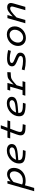

<svg xmlns="http://www.w3.org/2000/svg" viewBox="1981 -2700 908 4993"><g transform="rotate(-90 2435.5 -204.0)"><path d="M-41 230 158.6 -465.3H225.8L211.3 -359.8V-351.5L44.6 230ZM107.4 -98.4Q130.5 -82.4 161.1 -72.9Q191.7 -63.4 230 -63.4Q292.7 -63.4 338.9 -83.6Q385.2 -103.8 415.2 -137.5Q445.3 -171.1 460.5 -211.5Q475.8 -251.8 475.8 -291.4Q475.8 -344.3 447.8 -373.9Q419.8 -403.5 376.2 -403.5Q355.6 -403.5 335.5 -398.1Q315.3 -392.7 290.9 -378.7Q266.5 -364.6 234 -337.9Q201.6 -311.1 156.9 -268.3L182.1 -351.3Q247.3 -419.5 298.4 -447.1Q349.5 -474.8 402 -474.8Q450 -474.8 486.8 -454.3Q523.6 -433.8 544.6 -394.9Q565.7 -356 565.7 -300Q565.7 -216.1 524.5 -145.7Q483.4 -75.4 407.8 -33.7Q332.2 8 227.5 8Q181 8 140.3 -1.9Q99.6 -11.8 62.9 -29.1Z M1010.9 -410.8Q962.7 -410.8 918.8 -391.6Q875 -372.4 840.8 -339.1Q806.7 -305.8 786.9 -262.5Q767 -219.1 767 -170.8Q767 -138.7 778.7 -117.6Q790.3 -96.5 819.5 -84.3Q848.7 -72 899.8 -67.1Q950.9 -62.3 1029.8 -62.3L1008.5 7.5Q909.6 7.5 845.4 -2.1Q781.3 -11.8 744.8 -31.8Q708.3 -51.9 694 -84.5Q679.6 -117 679.6 -163.3Q679.6 -222.7 705.1 -279.1Q730.6 -335.4 776.6 -380.9Q822.6 -426.3 883.8 -453.3Q944.9 -480.3 1016.4 -480.3Q1098.7 -480.3 1142.2 -445.4Q1185.6 -410.5 1185.6 -354.9Q1185.6 -324.4 1174.4 -298.5Q1163.1 -272.6 1135.3 -252.3Q1107.5 -232 1058 -218.1Q1008.5 -204.3 933.1 -197.2L724 -178.8L742.3 -237L931 -256.4Q998.8 -263.1 1035.1 -277.2Q1071.5 -291.2 1085.2 -310.5Q1098.9 -329.7 1098.9 -350.3Q1098.9 -375.4 1076.2 -393.1Q1053.5 -410.8 1010.9 -410.8Z M1522 -229.3Q1508.5 -192.9 1504.2 -171.7Q1499.9 -150.6 1499.9 -138.3Q1499.9 -107.4 1519.4 -91.7Q1539 -76.1 1579.9 -74.1L1702.4 -66.5L1681.9 7.1L1576 3.1Q1519.2 0.8 1482.5 -14.3Q1445.8 -29.3 1428.6 -56.7Q1411.4 -84.1 1411.4 -122.5Q1411.4 -138.4 1416.4 -164.4Q1421.5 -190.5 1439.4 -238.8L1497 -393H1332.2L1352.7 -465.3H1525.3L1590.6 -637.9H1674.3L1610 -465.3H1800.1L1779.6 -393H1583Z M2238.9 -410.8Q2190.7 -410.8 2146.8 -391.6Q2103 -372.4 2068.8 -339.1Q2034.7 -305.8 2014.9 -262.5Q1995 -219.1 1995 -170.8Q1995 -138.7 2006.7 -117.6Q2018.3 -96.5 2047.5 -84.3Q2076.7 -72 2127.8 -67.1Q2178.9 -62.3 2257.8 -62.3L2236.5 7.5Q2137.6 7.5 2073.4 -2.1Q2009.3 -11.8 1972.8 -31.8Q1936.3 -51.9 1922 -84.5Q1907.6 -117 1907.6 -163.3Q1907.6 -222.7 1933.1 -279.1Q1958.6 -335.4 2004.6 -380.9Q2050.6 -426.3 2111.8 -453.3Q2172.9 -480.3 2244.4 -480.3Q2326.7 -480.3 2370.2 -445.4Q2413.6 -410.5 2413.6 -354.9Q2413.6 -324.4 2402.4 -298.5Q2391.1 -272.6 2363.3 -252.3Q2335.5 -232 2286 -218.1Q2236.5 -204.3 2161.1 -197.2L1952 -178.8L1970.3 -237L2159 -256.4Q2226.8 -263.1 2263.1 -277.2Q2299.5 -291.2 2313.2 -310.5Q2326.9 -329.7 2326.9 -350.3Q2326.9 -375.4 2304.2 -393.1Q2281.5 -410.8 2238.9 -410.8Z M2774.5 -465.3 2725.9 -275.5H2728.7L2649.6 0H2564.3L2697.9 -465.3ZM2687.1 -200.9 2718.4 -288.8Q2774.7 -347.6 2811.6 -382.3Q2848.4 -417.1 2875.3 -434.7Q2902.2 -452.3 2928.3 -458.5Q2954.5 -464.7 2988.4 -466.1L3055.5 -468.9L3051.2 -381.3L2971.2 -376.5Q2943.5 -375.1 2922.7 -371.4Q2901.9 -367.7 2882.1 -358.5Q2862.2 -349.3 2836.8 -330.6Q2811.4 -312 2775.7 -280.7Q2740 -249.4 2687.1 -200.9ZM2596.5 -465.3H2759.5L2739 -393H2576ZM2464.2 -72.3H2820.3L2799.1 0H2443Z M3562.7 -127.3Q3562.7 -88.1 3539.6 -56.6Q3516.5 -25.2 3468.4 -7.3Q3420.3 10.5 3343.7 10.5Q3283.1 10.5 3228.8 3.3Q3174.5 -3.9 3104.2 -19.8L3124 -92.6Q3190.4 -75.1 3246.7 -67.4Q3302.9 -59.6 3347.3 -59.6Q3420.2 -59.6 3448 -77.2Q3475.8 -94.8 3475.8 -119.7Q3475.8 -141.6 3462.2 -155.6Q3448.6 -169.7 3404.6 -188L3338.6 -215.6Q3283.1 -239.1 3254.7 -259Q3226.3 -278.9 3216.4 -299.9Q3206.5 -321 3206.5 -347.7Q3206.5 -404.9 3255.6 -440Q3304.7 -475.1 3417.7 -475.1Q3458.9 -475.1 3516 -468.2Q3573 -461.2 3629.6 -447.4L3609 -375.6Q3550.4 -391.8 3501.8 -398.4Q3453.2 -404.9 3416.2 -404.9Q3343.9 -404.9 3318.8 -390.7Q3293.7 -376.5 3293.7 -354.3Q3293.7 -339.8 3299.2 -330.2Q3304.8 -320.5 3319.9 -311.4Q3335 -302.2 3364 -289L3429 -260.7Q3484.8 -237.2 3513.3 -218.4Q3541.8 -199.5 3552.3 -179Q3562.7 -158.5 3562.7 -127.3Z M4040 -480.3Q4103.3 -480.3 4149.5 -453.9Q4195.8 -427.5 4220.8 -381.3Q4245.9 -335.2 4245.9 -277Q4245.9 -220 4223.6 -167.4Q4201.4 -114.8 4160.7 -73.6Q4119.9 -32.5 4064.2 -8.7Q4008.4 15 3942 15Q3879 15 3833 -11.4Q3786.9 -37.8 3761.5 -83.9Q3736.1 -130.1 3736.1 -188.2Q3736.1 -245.3 3758.4 -297.8Q3780.6 -350.4 3821.3 -391.6Q3862.1 -432.8 3917.8 -456.5Q3973.6 -480.3 4040 -480.3ZM3953.5 -55.7Q3995.5 -55.7 4032.4 -73.6Q4069.3 -91.6 4097.7 -122.8Q4126 -154 4142 -193.1Q4158 -232.3 4158 -275.6Q4158 -315 4141.3 -345.1Q4124.7 -375.2 4095.6 -392.4Q4066.5 -409.6 4028.5 -409.6Q3986.5 -409.6 3949.6 -391.6Q3912.7 -373.7 3884.3 -342.5Q3856 -311.3 3840 -272.1Q3824 -233 3824 -189.6Q3824 -150.3 3840.7 -120.2Q3857.3 -90 3886.8 -72.8Q3916.2 -55.7 3953.5 -55.7Z M4539.9 -465.3 4491.2 -281.9H4492.8L4412.3 0H4326.6L4460.2 -465.3ZM4449.5 -201.6 4476.6 -303.2Q4532.5 -357.8 4571.8 -391.3Q4611.1 -424.8 4640 -442.1Q4668.9 -459.4 4693.8 -465.7Q4718.8 -472.1 4745.5 -472.1Q4794.4 -472.1 4824 -446.4Q4853.6 -420.7 4853.6 -375.8Q4853.6 -363.9 4850.4 -345.5Q4847.2 -327 4838.8 -297.3L4753 0H4667.4L4752 -294.5Q4758.2 -316.7 4760.2 -328.7Q4762.3 -340.7 4762.3 -348.9Q4762.3 -371.1 4748.5 -382.5Q4734.8 -393.8 4710.7 -393.8Q4693.1 -393.8 4674.6 -387.4Q4656 -381 4628.6 -361.9Q4601.1 -342.8 4558.6 -304.3Q4516 -265.8 4449.5 -201.6Z"/></g></svg>

Font: Intel One Mono Light
Style: Italic
Weight: 300
Italic angle: -16°
Monospace: yes
Designer: Fred Shallcrass
Foundry: Frere-Jones Type LLC
Version: Version 1.004